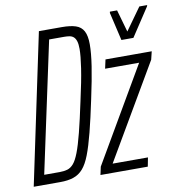

<svg xmlns="http://www.w3.org/2000/svg" viewBox="-81 -793 812 867"><g transform="rotate(-10 325.5 -359.5)"><path d="M4 0 149 -688H254Q293 -688 317.5 -680Q342 -672 353.5 -650.5Q365 -629 365 -590Q365 -550 356 -491Q347 -432 328 -344Q310 -258 294.5 -197.5Q279 -137 264 -98Q249 -59 230.5 -38Q212 -17 186.5 -8.5Q161 0 126 0ZM60 -45H131Q151 -45 166.5 -49.5Q182 -54 195 -69Q208 -84 220.5 -116.5Q233 -149 247 -204Q261 -259 279 -344Q299 -433 307.5 -489.5Q316 -546 316 -577Q316 -599 312 -612Q308 -625 300.5 -632Q293 -639 282 -641Q271 -643 257 -643H188ZM310 0 318 -37 570 -469H414L423 -510H635L626 -473L373 -41H535L527 0ZM509 -584 479 -713 480 -719H513L542 -617L615 -719H651L649 -713L564 -584Z"/></g></svg>

Font: Saira UltraCondensed Light
Style: Italic
Weight: 300
Width: 1
Italic angle: -12°
Designer: Hector Gatti with collaboration of the Omnibus-Type team
Foundry: Omnibus-Type
Version: Version 1.101